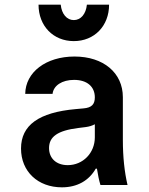

<svg xmlns="http://www.w3.org/2000/svg" viewBox="-20 -792 640 822"><path d="M386 -375C386 -345 372 -331 338 -328L305 -325C146 -311 70 -256 70 -156C70 -58 142 10 245 10C311 10 361 -19 390 -70H395C399 -44 404 -20 410 0H526C513 -55 506 -120 506 -193V-376C506 -480 423 -550 299 -550C177 -550 89 -483 88 -390H205C209 -426 246 -450 297 -450C353 -450 386 -421 386 -375ZM270 -85C221 -85 190 -114 190 -158C190 -207 227 -233 315 -244L347 -248C362 -250 375 -254 386 -260V-204C386 -137 335 -85 270 -85ZM240 -772H145C145 -681 208 -616 296 -616C384 -616 447 -681 447 -772H352C348 -732 326 -706 296 -706C266 -706 244 -732 240 -772Z"/></svg>

Font: CommitMono
Style: Bold
Weight: 700
Monospace: yes
Designer: Eigil Nikolajsen
Foundry: Eigil Nikolajsen
Version: Version 1.143